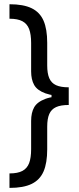

<svg xmlns="http://www.w3.org/2000/svg" viewBox="-20 -760 380 924"><path d="M207.2 -150.6V-41.4Q207.2 24.5 189.6 65.1Q172 105.7 132.4 125Q92.9 144.3 25.6 144.3V74.6Q65.3 74.6 87.9 62.5Q110.5 50.4 120.2 25Q129.8 -0.3 129.8 -42.1V-178.2Q129.8 -217.5 144.3 -243.4Q158.8 -269.3 198.5 -284.2Q238.3 -299 310.8 -299V-254.8Q272.1 -254.8 249.7 -244.5Q227.2 -234.1 217.2 -211.5Q207.2 -188.9 207.2 -150.6ZM207.2 -553.9V-444.8Q207.2 -406.4 217.2 -383.5Q227.2 -360.5 249.7 -350.1Q272.1 -339.8 310.8 -339.8V-296.3Q238.3 -296.3 198.5 -310.8Q158.8 -325.3 144.3 -351.3Q129.8 -377.4 129.8 -416.4V-553.2Q129.8 -594.6 120.2 -620.2Q110.5 -645.7 87.9 -657.8Q65.3 -669.9 25.6 -669.9V-739.6Q92.9 -739.6 132.4 -720.3Q172 -701 189.6 -660.4Q207.2 -619.8 207.2 -553.9ZM310.8 -254.8H227.9V-339.8H310.8Z"/></svg>

Font: Pretendard Variable
Style: Regular
Weight: 400
Designer: Base glyphs from Inter by Rasmus Andersson; Hangul glyphs from Noto Sans CJK(Source Han Sans) by Jang Soo-young and Kang
Foundry: Kil Hyung-jin
Version: Version 1.100;FEAKit 1.0